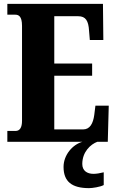

<svg xmlns="http://www.w3.org/2000/svg" viewBox="-20 -734 603 994"><path d="M18 0H407C356 14 309 68 309 130C309 206 352 240 441 240C458 240 499 234 517 224V158C497 163 479 166 464 166C431 166 406 150 406 115C406 52 449 13 484 0H538L543 -187H474L468 -139C462 -95 446 -64 410 -64H261V-342H457V-405H261V-650H385C424 -650 438 -626 441 -575L445 -527H515L513 -714H18V-658H58C76 -658 94 -651 94 -600V-109C94 -74 83 -56 60 -56H18Z"/></svg>

Font: Noto Serif Myanmar ExtraCondensed Black
Style: Regular
Weight: 900
Width: 2
Designer: Ben Mitchell and the Monotype Design Team
Foundry: Monotype Imaging Inc.
Version: Version 2.106